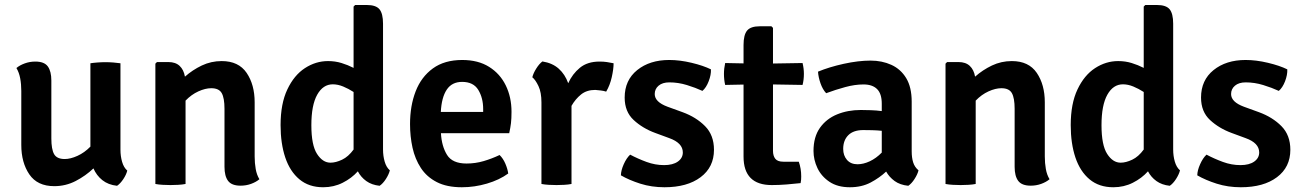

<svg xmlns="http://www.w3.org/2000/svg" viewBox="-20 -756 5354 789"><path d="M67.5 -382.5Q67.5 -410 63 -434Q58.5 -458 47.5 -476.5Q61 -488 81.8 -495.5Q102.5 -503 125 -503Q162 -503 176.5 -483Q191 -463 191 -425V-187Q191 -143 202.2 -122.8Q213.5 -102.5 246 -102.5Q269.5 -102.5 298.2 -115.5Q327 -128.5 351.5 -153.5V-496Q364 -498 380.5 -499.2Q397 -500.5 413 -500.5Q429 -500.5 445.5 -499.2Q462 -498 475 -496V-141Q475 -114 481.8 -90.8Q488.5 -67.5 503 -55Q499 -38.5 486.8 -20Q474.5 -1.5 461 7.5Q424.5 3.5 400.5 -15.8Q376.5 -35 364 -64Q332 -33.5 291 -12.2Q250 9 203 9Q133.5 9 100.5 -39.5Q67.5 -88 67.5 -160.5Z M1026.5 -113Q1026.5 -85.5 1030.8 -61.5Q1035 -37.5 1046 -19.5Q1032.5 -8 1012 -0.5Q991.5 7 968.5 7Q932 7 917.2 -12.8Q902.5 -32.5 902.5 -70.5V-309Q902.5 -353 891.2 -373.2Q880 -393.5 848 -393.5Q824 -393.5 795.2 -380.5Q766.5 -367.5 742.5 -342.5V0Q729.5 2.5 713.2 3.5Q697 4.5 680.5 4.5Q664.5 4.5 648 3.5Q631.5 2.5 618.5 0V-494.5L625 -501H672Q701.5 -501 718.2 -485.2Q735 -469.5 740 -441Q771 -468.5 809.2 -486.8Q847.5 -505 891 -505Q960.5 -505 993.5 -456.5Q1026.5 -408 1026.5 -335.5Z M1133 -242Q1133 -330 1160.8 -388.5Q1188.5 -447 1233 -476Q1277.5 -505 1328 -505Q1357.5 -505 1383.5 -497Q1409.5 -489 1433 -477V-729L1439.5 -735.5H1487Q1525 -735.5 1539.5 -717.8Q1554 -700 1554 -658.5V-142Q1554 -115 1560.8 -91.8Q1567.5 -68.5 1582 -56Q1578 -39.5 1565.8 -20.5Q1553.5 -1.5 1540 7.5Q1507.5 4 1485.2 -12Q1463 -28 1450.5 -52Q1425 -23.5 1388.2 -5Q1351.5 13.5 1308 13.5Q1249.5 13.5 1210.5 -19Q1171.5 -51.5 1152.2 -109Q1133 -166.5 1133 -242ZM1259.5 -241.5Q1259.5 -159.5 1282.8 -123.5Q1306 -87.5 1338 -87.5Q1360 -87.5 1385.8 -99.8Q1411.5 -112 1433 -141.5V-378Q1412 -391.5 1390.2 -400.5Q1368.5 -409.5 1347.5 -409.5Q1307.5 -409.5 1283.5 -366.8Q1259.5 -324 1259.5 -241.5Z M2068.5 -43Q2032 -16.5 1981 -1.5Q1930 13.5 1878 13.5Q1816 13.5 1774.8 -7.8Q1733.5 -29 1709.5 -65.8Q1685.5 -102.5 1675.2 -149Q1665 -195.5 1665 -246Q1665 -321 1688 -380.5Q1711 -440 1758.8 -474.8Q1806.5 -509.5 1879.5 -509.5Q1945 -509.5 1990 -481.2Q2035 -453 2058.5 -404.8Q2082 -356.5 2082 -296.5Q2082 -269 2079.8 -250Q2077.5 -231 2072.5 -208.5H1792Q1795 -155 1817 -119.5Q1839 -84 1897 -84Q1933.5 -84 1967.5 -94Q2001.5 -104 2033 -119Q2047.5 -105 2056.8 -83.2Q2066 -61.5 2068.5 -43ZM1879 -419.5Q1837 -419.5 1815.8 -387.5Q1794.5 -355.5 1791.5 -296H1965.5V-308Q1965.5 -353.5 1945.5 -386.5Q1925.5 -419.5 1879 -419.5Z M2167.5 -438.5Q2171.5 -455 2183.8 -474.5Q2196 -494 2209 -503.5Q2250 -497 2276 -473.8Q2302 -450.5 2315 -414Q2332 -452 2363 -477.5Q2394 -503 2443.5 -503Q2460.5 -503 2473.8 -501Q2487 -499 2501.5 -496Q2501.5 -472.5 2494 -439Q2486.5 -405.5 2471 -379.5Q2460 -383 2448.8 -384.2Q2437.5 -385.5 2426 -386.5Q2391 -386.5 2367.8 -367.8Q2344.5 -349 2328.5 -321V0Q2316 2.5 2299.5 3.5Q2283 4.5 2267 4.5Q2251 4.5 2234.5 3.5Q2218 2.5 2205 0V-335Q2205 -376.5 2192.8 -402.2Q2180.5 -428 2167.5 -438.5Z M2531.5 -35.5Q2532 -56 2543.2 -81.2Q2554.5 -106.5 2569.5 -120.5Q2601.5 -103.5 2637 -90.5Q2672.5 -77.5 2709 -77.5Q2745 -77.5 2765.5 -92Q2786 -106.5 2786 -129.5Q2786 -168.5 2730 -188.5L2673 -209.5Q2621 -228.5 2584 -262.8Q2547 -297 2547 -355Q2547 -426.5 2598.5 -468Q2650 -509.5 2730 -509.5Q2773.5 -509.5 2821.8 -498Q2870 -486.5 2901.5 -471Q2902.5 -448.5 2892.2 -422Q2882 -395.5 2866.5 -382.5Q2838.5 -395.5 2802.8 -406.5Q2767 -417.5 2730.5 -417.5Q2702.5 -417.5 2686.5 -404Q2670.5 -390.5 2670.5 -369.5Q2670.5 -337 2723 -317.5L2785 -295Q2841 -274.5 2877.5 -237.5Q2914 -200.5 2914 -140.5Q2914 -69 2859 -27.8Q2804 13.5 2710.5 13.5Q2657.5 13.5 2611.2 -1.2Q2565 -16 2531.5 -35.5Z M3035.5 -571Q3035.5 -612.5 3050 -630.2Q3064.5 -648 3102.5 -648H3150L3156.5 -641.5V-495L3278 -497Q3283.5 -474.5 3283.5 -452.5Q3283.5 -428 3278 -407L3156.5 -409V-136.5Q3156.5 -115.5 3166 -103.5Q3175.5 -91.5 3199 -91.5H3262.5Q3272.5 -63.5 3272.5 -31Q3272.5 -24 3272 -17Q3271.5 -10 3270 -3.5Q3244 -0.5 3212.5 2Q3181 4.5 3151.5 4.5Q3035.5 4.5 3035.5 -112.5V-408.5L2960 -407Q2955 -428 2955 -452.5Q2955 -474.5 2960 -497L3035.5 -495.5Z M3323 -135.5Q3323 -193.5 3349.5 -230.8Q3376 -268 3420 -286Q3464 -304 3517 -304Q3535 -304 3558 -303.2Q3581 -302.5 3603.5 -299.5V-330Q3603.5 -371 3584.2 -390Q3565 -409 3528.5 -409Q3493 -409 3453.5 -398.2Q3414 -387.5 3375 -373Q3360.5 -388.5 3351.8 -413.5Q3343 -438.5 3341.5 -461.5Q3387 -480.5 3447.2 -493.8Q3507.5 -507 3557.5 -507Q3604.5 -507 3643 -489.5Q3681.5 -472 3704 -434.8Q3726.5 -397.5 3726.5 -338V-134Q3726.5 -108 3732.5 -88.8Q3738.5 -69.5 3754.5 -56Q3750.5 -39.5 3738.2 -20.5Q3726 -1.5 3712.5 7.5Q3678.5 4 3656.2 -12.2Q3634 -28.5 3621.5 -51Q3594.5 -25.5 3557.8 -6Q3521 13.5 3472.5 13.5Q3422 13.5 3388.8 -8.8Q3355.5 -31 3339.2 -65.2Q3323 -99.5 3323 -135.5ZM3445 -144Q3445 -117 3460.5 -99Q3476 -81 3504 -81Q3528 -81 3554.2 -93.2Q3580.5 -105.5 3603.5 -129V-218.5Q3584 -220.5 3564 -221Q3544 -221.5 3527.5 -221.5Q3487 -221.5 3466 -200.5Q3445 -179.5 3445 -144Z M4273.5 -113Q4273.5 -85.5 4277.8 -61.5Q4282 -37.5 4293 -19.5Q4279.5 -8 4259 -0.5Q4238.5 7 4215.5 7Q4179 7 4164.2 -12.8Q4149.5 -32.5 4149.5 -70.5V-309Q4149.5 -353 4138.2 -373.2Q4127 -393.5 4095 -393.5Q4071 -393.5 4042.2 -380.5Q4013.5 -367.5 3989.5 -342.5V0Q3976.5 2.5 3960.2 3.5Q3944 4.5 3927.5 4.5Q3911.5 4.5 3895 3.5Q3878.5 2.5 3865.5 0V-494.5L3872 -501H3919Q3948.5 -501 3965.2 -485.2Q3982 -469.5 3987 -441Q4018 -468.5 4056.2 -486.8Q4094.5 -505 4138 -505Q4207.5 -505 4240.5 -456.5Q4273.5 -408 4273.5 -335.5Z M4380 -242Q4380 -330 4407.8 -388.5Q4435.5 -447 4480 -476Q4524.5 -505 4575 -505Q4604.5 -505 4630.5 -497Q4656.5 -489 4680 -477V-729L4686.5 -735.5H4734Q4772 -735.5 4786.5 -717.8Q4801 -700 4801 -658.5V-142Q4801 -115 4807.8 -91.8Q4814.5 -68.5 4829 -56Q4825 -39.5 4812.8 -20.5Q4800.5 -1.5 4787 7.5Q4754.5 4 4732.2 -12Q4710 -28 4697.5 -52Q4672 -23.5 4635.2 -5Q4598.5 13.5 4555 13.5Q4496.5 13.5 4457.5 -19Q4418.5 -51.5 4399.2 -109Q4380 -166.5 4380 -242ZM4506.5 -241.5Q4506.5 -159.5 4529.8 -123.5Q4553 -87.5 4585 -87.5Q4607 -87.5 4632.8 -99.8Q4658.5 -112 4680 -141.5V-378Q4659 -391.5 4637.2 -400.5Q4615.5 -409.5 4594.5 -409.5Q4554.5 -409.5 4530.5 -366.8Q4506.5 -324 4506.5 -241.5Z M4900 -35.5Q4900.5 -56 4911.8 -81.2Q4923 -106.5 4938 -120.5Q4970 -103.5 5005.5 -90.5Q5041 -77.5 5077.5 -77.5Q5113.5 -77.5 5134 -92Q5154.5 -106.5 5154.5 -129.5Q5154.5 -168.5 5098.5 -188.5L5041.5 -209.5Q4989.5 -228.5 4952.5 -262.8Q4915.5 -297 4915.5 -355Q4915.5 -426.5 4967 -468Q5018.5 -509.5 5098.5 -509.5Q5142 -509.5 5190.2 -498Q5238.5 -486.5 5270 -471Q5271 -448.5 5260.8 -422Q5250.5 -395.5 5235 -382.5Q5207 -395.5 5171.2 -406.5Q5135.5 -417.5 5099 -417.5Q5071 -417.5 5055 -404Q5039 -390.5 5039 -369.5Q5039 -337 5091.5 -317.5L5153.5 -295Q5209.5 -274.5 5246 -237.5Q5282.5 -200.5 5282.5 -140.5Q5282.5 -69 5227.5 -27.8Q5172.5 13.5 5079 13.5Q5026 13.5 4979.8 -1.2Q4933.5 -16 4900 -35.5Z"/></svg>

Font: Signika Negative SemiBold
Style: Regular
Weight: 600
Designer: Anna Giedryś
Foundry: Anna Giedryś
Version: Version 2.000; ttfautohint (v1.8.3) -l 8 -r 50 -G 200 -x 9 -